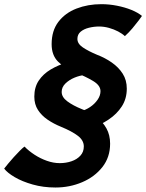

<svg xmlns="http://www.w3.org/2000/svg" viewBox="-108 -700 684 898"><path d="M287.5 -349Q265 -347 240.2 -336.8Q215.5 -326.5 198 -309.5Q180.5 -292.5 180.5 -270Q180.5 -245.5 207.2 -225.8Q234 -206 275 -189.5Q313.5 -175.5 343.2 -152.8Q373 -130 390 -99.2Q407 -68.5 407 -28Q407 35.5 370.8 81.5Q334.5 127.5 276.2 152.2Q218 177 151.5 177Q94.5 177 45 163Q-4.5 149 -39.2 128.5Q-74 108 -88.5 88.5Q-82 80 -70 65.5Q-58 51 -43.8 35.2Q-29.5 19.5 -16 5.8Q-2.5 -8 6.5 -14.5Q26.5 6 53.8 23.8Q81 41.5 111.5 52.2Q142 63 171.5 63Q201 63 226.5 54.2Q252 45.5 268 28Q284 10.5 284 -15Q284 -43.5 256.2 -64.8Q228.5 -86 177.5 -107Q143 -121 114.8 -140.2Q86.5 -159.5 69.5 -185.8Q52.5 -212 52.5 -248Q52.5 -292 73.2 -323Q94 -354 128.8 -374.8Q163.5 -395.5 205.5 -408ZM269.5 -180Q292 -185 313.2 -199.2Q334.5 -213.5 348.2 -233.2Q362 -253 362 -273.5Q362 -300.5 327.5 -321.2Q293 -342 243.5 -361.5Q192.5 -382.5 163 -412.2Q133.5 -442 133.5 -493.5Q133.5 -556.5 165.2 -598Q197 -639.5 250 -660Q303 -680.5 366 -680.5Q403 -680.5 439.5 -673.2Q476 -666 506.2 -653.8Q536.5 -641.5 556 -625.5Q553 -621 540.8 -604.5Q528.5 -588 511.5 -567.8Q494.5 -547.5 476 -531Q464 -542.5 444.5 -552.8Q425 -563 401.8 -569.5Q378.5 -576 355.5 -576Q331.5 -576 308 -570.2Q284.5 -564.5 269.2 -551.8Q254 -539 254 -518Q254 -495.5 279.5 -478.2Q305 -461 345.5 -444Q383.5 -429.5 415 -407.5Q446.5 -385.5 465.8 -355.5Q485 -325.5 485 -285.5Q485 -238.5 461.8 -202.5Q438.5 -166.5 400.2 -141Q362 -115.5 316.5 -99Z"/></svg>

Font: Grandstander Thin SemiBold
Style: Italic
Weight: 600
Italic angle: -15°
Version: Version 1.200